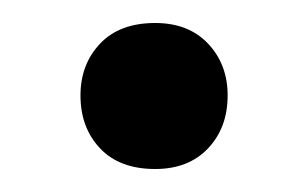

<svg xmlns="http://www.w3.org/2000/svg" viewBox="-20 -142 268 167"><path d="M115 5Q84 5 67 -13Q50 -31 50 -59Q50 -86 67 -104Q84 -122 115 -122Q144 -122 161 -104Q178 -86 178 -59Q178 -31 161 -13Q144 5 115 5Z"/></svg>

Font: Gulzar
Style: Regular
Weight: 400
Designer: Borna Izadpanah, Alice Savoie, Simon Cozens, Fiona Ross
Version: Version 1.000;[7b34f74]; ttfautohint (v1.8.4)